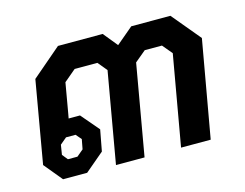

<svg xmlns="http://www.w3.org/2000/svg" viewBox="-73 -588 894 701"><g transform="rotate(-15 374.0 -237.5)"><path d="M29 -69 83 -380 194 -475H363L407 -421L471 -475H619L709 -367L644 0H532L592 -341L561 -378H496L454 -343L394 0H286L346 -343L317 -378H231L186 -340L166 -225L163 -209H206L264 -141L249 -61L177 0H86ZM158 -66 183 -87 190 -124 172 -145H136L111 -124L105 -87L122 -66Z"/></g></svg>

Font: Chakra Petch SemiBold
Style: Italic
Weight: 600
Italic angle: -10°
Designer: Katatrad Aksorn Co.,Ltd.
Foundry: Cadson Demak Co.,Ltd.
Version: Version 1.000; ttfautohint (v1.6)